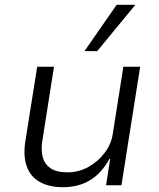

<svg xmlns="http://www.w3.org/2000/svg" viewBox="-20 -772 663 800"><path d="M243 8Q183 8 144 -15Q105 -38 90.5 -81.5Q76 -125 86 -186L135 -494H205L157 -189Q150 -150 157.5 -119.5Q165 -89 190 -71.5Q215 -54 261 -54Q309 -54 349.5 -77Q390 -100 417 -136.5Q444 -173 450 -215L494 -494H564L486 0H422L439 -110H436Q403 -50 355 -21Q307 8 243 8ZM332 -559 466 -752H544L385 -559Z"/></svg>

Font: Nunito Sans 7pt Light
Style: Italic
Weight: 300
Italic angle: -9°
Designer: Vernon Adams
Foundry: Vernon Adams
Version: Version 3.101;gftools[0.9.27]